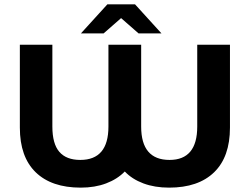

<svg xmlns="http://www.w3.org/2000/svg" viewBox="-20 -849 1144 880"><path d="M1034 -644V-264Q1034 -130 961.5 -59.5Q889 11 755 11Q689 11 637 -8.5Q585 -28 552 -63Q518 -28 466.5 -8.5Q415 11 350 11Q216 11 143.5 -59.5Q71 -130 71 -264V-644H220V-269Q220 -190 252 -153Q284 -116 348 -116Q477 -116 477 -269V-644H627V-269Q627 -116 757 -116Q884 -116 884 -269V-644ZM615 -696 535 -766 455 -696H351L472 -829H599L720 -696Z"/></svg>

Font: Montserrat Ace
Style: Bold
Weight: 700
Designer: Julieta Ulanovsky
Foundry: Julieta Ulanovsky
Version: Version 1